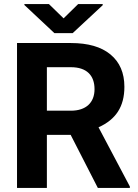

<svg xmlns="http://www.w3.org/2000/svg" viewBox="-20 -922 678 942"><path d="M220.2 -901.9H99.6V-897.5L247.1 -759.3H336.4L483.9 -896.5V-901.9H363.3L292 -832ZM460 0H617.2V-6.8L463.4 -297.4C548.8 -335.9 590.3 -398.9 590.3 -496.1C590.3 -564.5 567.4 -617.2 522 -654.8C476.6 -692.4 411.6 -710.9 327.6 -710.9H63.5V0H210V-260.3H326.7ZM210 -592.3H327.6C406.2 -592.3 443.8 -551.3 443.8 -484.4C443.8 -418.5 401.9 -378.9 328.1 -378.9H210Z"/></svg>

Font: Roboto
Style: Bold
Weight: 700
Designer: Google
Version: Version 2.137; 2017